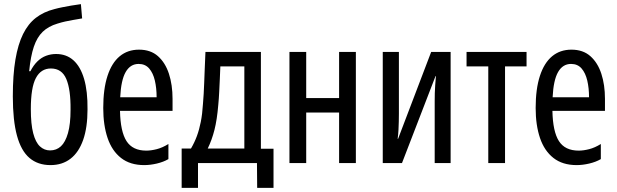

<svg xmlns="http://www.w3.org/2000/svg" viewBox="-20 -788 2983 928"><path d="M224 10Q163 10 122.5 -24.5Q82 -59 62 -132.5Q42 -206 42 -322Q42 -426 54.5 -500Q67 -574 91.5 -623.5Q116 -673 153.5 -702Q191 -731 243 -744Q261 -749 281.5 -753Q302 -757 324.5 -761Q347 -765 371 -768L377 -699Q354 -695 333.5 -691.5Q313 -688 295 -684Q277 -680 258 -674Q214 -661 186.5 -634.5Q159 -608 143.5 -562Q128 -516 121 -444H127Q142 -473 161 -491.5Q180 -510 203 -518.5Q226 -527 251 -527Q301 -527 335 -496.5Q369 -466 386.5 -406.5Q404 -347 403 -259Q403 -172 382 -112Q361 -52 321 -21Q281 10 224 10ZM222 -61Q253 -61 274.5 -81Q296 -101 308.5 -144.5Q321 -188 321 -258Q322 -355 300.5 -406Q279 -457 226 -457Q178 -457 153.5 -411Q129 -365 129 -261Q129 -188 140.5 -144Q152 -100 173 -80.5Q194 -61 222 -61Z M677 10Q609 10 565 -24.5Q521 -59 500 -121Q479 -183 479 -266Q479 -358 499.5 -421Q520 -484 558.5 -516Q597 -548 652 -548Q708 -548 743.5 -516.5Q779 -485 796.5 -431.5Q814 -378 814 -310V-252H560Q562 -152 591.5 -106Q621 -60 687 -60Q710 -60 737.5 -67Q765 -74 794 -92V-19Q770 -5 738 2.5Q706 10 677 10ZM561 -318H737Q737 -362 728.5 -398.5Q720 -435 701 -457Q682 -479 650 -479Q610 -479 587.5 -440Q565 -401 561 -318Z M858 120V-70H903Q920 -99 931.5 -130Q943 -161 950.5 -199Q958 -237 961 -286Q963 -310 964.5 -335Q966 -360 967 -389Q968 -418 969.5 -454Q971 -490 973 -537H1241V-69H1302V120H1223L1222 0H937V120ZM984 -70H1161V-467H1045Q1044 -438 1042.5 -407Q1041 -376 1039.5 -344Q1038 -312 1035 -281Q1029 -209 1016.5 -160Q1004 -111 984 -70Z M1379 0V-537H1460V-314H1619V-537H1700V0H1619V-244H1460V0Z M1830 0V-537H1908V-239Q1908 -219 1907.5 -200Q1907 -181 1906 -160.5Q1905 -140 1902 -117H1904L2064 -537H2158V0H2081V-298Q2081 -318 2081.5 -337.5Q2082 -357 2083.5 -377Q2085 -397 2087 -420H2085L1923 0Z M2340 0V-467H2235V-537H2525V-467H2421V0Z M2767 10Q2699 10 2655 -24.5Q2611 -59 2590 -121Q2569 -183 2569 -266Q2569 -358 2589.5 -421Q2610 -484 2648.5 -516Q2687 -548 2742 -548Q2798 -548 2833.5 -516.5Q2869 -485 2886.5 -431.5Q2904 -378 2904 -310V-252H2650Q2652 -152 2681.5 -106Q2711 -60 2777 -60Q2800 -60 2827.5 -67Q2855 -74 2884 -92V-19Q2860 -5 2828 2.5Q2796 10 2767 10ZM2651 -318H2827Q2827 -362 2818.5 -398.5Q2810 -435 2791 -457Q2772 -479 2740 -479Q2700 -479 2677.5 -440Q2655 -401 2651 -318Z"/></svg>

Font: Noto Sans ExtraCondensed
Style: Regular
Weight: 400
Width: 2
Designer: Monotype Design Team
Foundry: Monotype Imaging Inc.
Version: Version 2.013